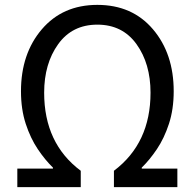

<svg xmlns="http://www.w3.org/2000/svg" viewBox="-20 -767 798 787"><path d="M707 0H447V-67Q597 -180 597 -387Q597 -506 539.5 -586Q482 -666 379 -666Q276 -666 218.5 -586Q161 -506 161 -387Q161 -179 311 -67V0H51V-76H197V-80Q165 -111 135 -155.5Q105 -200 85.5 -259.5Q66 -319 66 -393Q66 -547 151.5 -647Q237 -747 379 -747Q522 -747 607 -647Q692 -547 692 -393Q692 -319 672.5 -259.5Q653 -200 623 -155.5Q593 -111 561 -80V-76H707Z"/></svg>

Font: Source Han Sans & Saira Hybrid
Style: Regular
Weight: 400
Designer: Ryoko NISHIZUKA 西塚涼子 (kana & ideographs); Paul D. Hunt (Latin, Greek & Cyrillic); Wenlong ZHANG 张文龙 (bopomofo); Sandoll 
Foundry: Adobe Systems Incorporated
Version: Version 1.00;August 2, 2021;FontCreator 13.0.0.2675 64-bit